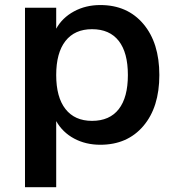

<svg xmlns="http://www.w3.org/2000/svg" viewBox="-20 -570 709 769"><path d="M381.8 -549.8Q490.2 -549.8 554.2 -474.1Q618.2 -398.4 618.2 -269.5Q618.2 -140.6 554.2 -65.4Q490.2 9.8 381.8 9.8Q323.2 9.8 276.9 -15.1Q230.5 -40 205.1 -85V179.7H80.1V-539.1H205.1V-455.1Q229.5 -499 276.4 -524.4Q323.2 -549.8 381.8 -549.8ZM348.6 -85.9Q418.9 -85.9 455.6 -132.8Q492.2 -179.7 492.2 -269.5Q492.2 -359.4 455.6 -406.2Q418.9 -453.1 348.6 -453.1Q279.3 -453.1 242.2 -405.8Q205.1 -358.4 205.1 -269.5Q205.1 -180.7 242.2 -133.3Q279.3 -85.9 348.6 -85.9Z"/></svg>

Font: Min Sans SemiBold
Style: Regular
Weight: 600
Designer: Jinseong-Kim, NotoSansCJK, Nunito
Foundry: Jinseong-Kim
Version: Version 1.400;Glyphs 3.1.2 (3151)